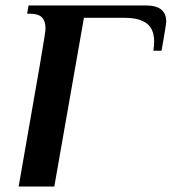

<svg xmlns="http://www.w3.org/2000/svg" viewBox="-20 -680 626 700"><path d="M146 -575Q146 -603 133 -616.5Q120 -630 89 -630H79L84 -660H513Q586 -660 586 -601Q586 -592 569 -495H539Q542 -513 542 -528Q542 -574 515 -594.5Q488 -615 435 -615H286L178 0H48Q104 -318 125 -441.5Q146 -565 146 -575Z"/></svg>

Font: Philosopher
Style: Bold Italic
Weight: 700
Italic angle: -10°
Designer: Jovanny Lemonad
Foundry: Jovanny Lemonad
Version: Version 2.000